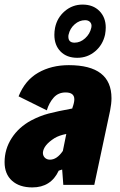

<svg xmlns="http://www.w3.org/2000/svg" viewBox="-31 -806 524 837"><path d="M455 -378Q455 -354 449 -324L380 0H245L240 -67L225 -62Q191 11 110 11Q54 11 21.5 -18Q-11 -47 -11 -99Q-11 -156 20 -204Q51 -252 105 -281Q143 -301 181 -311Q219 -321 284 -333L285 -337Q293 -359 293 -373Q293 -403 255 -403Q223 -403 203 -380.5Q183 -358 173 -325L50 -386Q78 -456 135.5 -489Q193 -522 269 -522Q455 -522 455 -378ZM243 -148 258 -222Q227 -216 207 -204Q158 -173 156 -140Q156 -127 164.5 -118.5Q173 -110 187 -110Q217 -110 243 -148ZM206 -654Q206 -669 209 -685Q218 -729 251.5 -757.5Q285 -786 329 -786Q375 -786 402.5 -758Q430 -730 430 -686Q430 -672 427 -655Q417 -610 383.5 -582Q350 -554 306 -554Q260 -554 233 -581.5Q206 -609 206 -654ZM367 -685Q368 -688 368 -693Q368 -704 360.5 -711Q353 -718 340 -718Q315 -718 294.5 -700Q274 -682 268 -655Q267 -652 267 -646Q267 -620 294 -620Q319 -620 340 -639Q361 -658 367 -685Z"/></svg>

Font: Decalotype Black Italic
Style: Regular
Weight: 900
Italic angle: -12°
Designer: Alfredo Marco Pradil
Foundry: Alfredo Marco Pradil
Version: Version 1.0